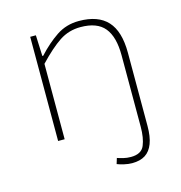

<svg xmlns="http://www.w3.org/2000/svg" viewBox="-101 -581 802 851"><g transform="rotate(-15 300.0 -155.0)"><path d="M402 180Q385 180 365.5 175.5Q346 171 334 166L342 140Q353 144 369.5 148Q386 152 404 152Q452 152 466 118.5Q480 85 480 34V-294Q480 -379 446 -420.5Q412 -462 336 -462Q282 -462 239 -433.5Q196 -405 140 -346V0H110V-478H136L140 -382H144Q187 -429 232.5 -459.5Q278 -490 336 -490Q424 -490 467 -443Q510 -396 510 -298V38Q510 87 498 118.5Q486 150 462.5 165Q439 180 402 180Z"/></g></svg>

Font: Source Code Pro ExtraLight ExtraLight
Style: Regular
Weight: 250
Monospace: yes
Version: Version 1.018;hotconv 1.0.116;makeotfexe 2.5.65601